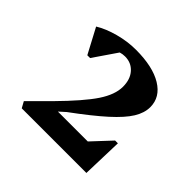

<svg xmlns="http://www.w3.org/2000/svg" viewBox="-105 -884 586 586"><g transform="rotate(45 188.0 -590.5)"><path d="M54 -404 43 -424 106 -487Q172 -554 199 -594.5Q226 -635 226 -669Q226 -701 209 -720Q192 -739 165 -739Q155 -739 145 -736L93 -660H81L38 -741Q64 -757 101 -767Q138 -777 174 -777Q247 -777 288 -752Q329 -727 329 -684Q329 -659 313 -633Q297 -607 260 -573.5Q223 -540 159 -493L139 -475H268L325 -536H337L333 -404Z"/></g></svg>

Font: Platypi SemiBold
Style: Regular
Weight: 600
Designer: David Sargent
Foundry: Bolt Cutter Type
Version: Version 1.200; ttfautohint (v1.8.4.7-5d5b)